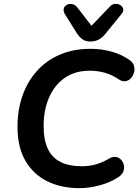

<svg xmlns="http://www.w3.org/2000/svg" viewBox="-20 -969 720 999"><path d="M393 10Q299 10 226.5 -25.5Q154 -61 112.5 -132Q71 -203 71 -310Q71 -396 96.5 -469.5Q122 -543 170.5 -598Q219 -653 290 -684Q361 -715 451 -715Q509 -715 562 -700Q615 -685 655 -656Q673 -643 677.5 -625.5Q682 -608 677 -591Q672 -574 660.5 -561.5Q649 -549 633 -546.5Q617 -544 600 -555Q561 -581 524 -591Q487 -601 447 -601Q370 -601 316.5 -563.5Q263 -526 235 -461Q207 -396 207 -314Q207 -240 229.5 -193.5Q252 -147 296.5 -125.5Q341 -104 405 -104Q442 -104 476 -113Q510 -122 546 -143Q566 -155 582.5 -152.5Q599 -150 610 -138Q621 -126 624.5 -109.5Q628 -93 621.5 -76.5Q615 -60 597 -48Q553 -19 498 -4.5Q443 10 393 10ZM449 -753Q425 -753 408.5 -765Q392 -777 378 -799L318 -895Q308 -912 312 -925Q316 -938 328.5 -944.5Q341 -951 356.5 -947.5Q372 -944 384 -928L456 -835L552 -935Q564 -948 579 -949Q594 -950 606 -942.5Q618 -935 621 -923Q624 -911 613 -897L530 -795Q513 -773 493.5 -763Q474 -753 449 -753Z"/></svg>

Font: Nunito Variable Extra Light
Style: Italic
Weight: 200
Italic angle: -9°
Designer: Vernon Adams
Foundry: Vernon Adams
Version: Version 3.602